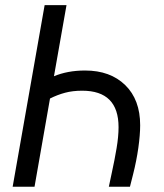

<svg xmlns="http://www.w3.org/2000/svg" viewBox="-20 -713 626 733"><path d="M395.5 0 407.2 -55.2Q417.5 -102.1 425 -146.7Q432.6 -191.4 432.6 -227.5Q432.6 -366.7 293.9 -366.7Q257.3 -366.7 228.3 -358.9Q199.2 -351.1 170.9 -336.9L111.8 0H28.3L150.4 -693.4H233.9L186 -421.9Q211.4 -432.6 241 -438.2Q270.5 -443.8 304.7 -443.8Q400.9 -443.8 458 -388.2Q515.1 -332.5 515.1 -234.9Q515.1 -198.2 508.1 -148.4Q501 -98.6 488.3 -48.3L476.1 0Z"/></svg>

Font: CaskaydiaCove NFP SemiLight
Style: Italic
Weight: 350
Italic angle: -10°
Designer: Aaron Bell
Foundry: Saja Typeworks
Version: Version 2111.001; VTT 6.35;Nerd Fonts 3.1.1